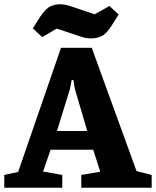

<svg xmlns="http://www.w3.org/2000/svg" viewBox="-28 -880 731 900"><path d="M-8 0V-60L57 -74L258 -656H402L612 -78L683 -60V0H353V-60L442 -75L409 -178H209L174 -76L264 -60V0ZM239 -266H381L323 -463L316 -505H308L300 -463ZM401 -700Q386 -700 374.5 -702Q363 -704 346 -710L238 -746L170 -706L126 -747L160 -801Q186 -840 208 -850Q230 -860 252 -860Q267 -860 279 -857.5Q291 -855 309 -849L416 -813L485 -852L528 -812L494 -758Q469 -719 446 -709.5Q423 -700 401 -700Z"/></svg>

Font: Faustina Light ExtraBold
Style: Regular
Weight: 800
Version: Version 1.200